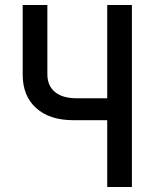

<svg xmlns="http://www.w3.org/2000/svg" viewBox="-20 -750 640 770"><path d="M410 0V-268H274Q179 -268 125 -316.5Q71 -365 71 -451V-730H170V-452Q170 -406 200.5 -381Q231 -356 286 -356H410V-730H509V0Z"/></svg>

Font: JetBrainsMono NFM Medium
Style: Regular
Weight: 500
Monospace: yes
Designer: Philipp Nurullin, Konstantin Bulenkov
Foundry: JetBrains
Version: Version 2.304; ttfautohint (v1.8.4.7-5d5b);Nerd Fonts 3.3.0